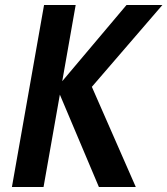

<svg xmlns="http://www.w3.org/2000/svg" viewBox="-20 -745 667 765"><path d="M218.5 -368 153.5 0H27.5L155.5 -725H281.5L228 -421.5L484 -725H627L346 -399L521 0H374Z"/></svg>

Font: JuliaMono
Style: Bold Italic
Weight: 700
Italic angle: -9°
Monospace: yes
Designer: cormullion
Foundry: corm
Version: Version 0.057; ttfautohint (v1.8.4)